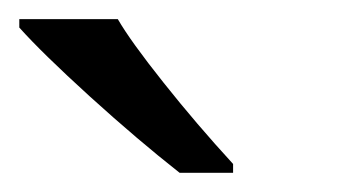

<svg xmlns="http://www.w3.org/2000/svg" viewBox="-130 -786 355 200"><path d="M-109.9 -757.3V-766.1H-7.3Q5.9 -743.2 40.3 -700Q74.7 -656.7 112.8 -615.2V-606H57.1Q13.7 -640.1 -36.4 -685.5Q-86.4 -731 -109.9 -757.3Z"/></svg>

Font: Viking Open Sans
Style: Regular
Weight: 400
Foundry: Ascender Corporation
Version: Version 2.001